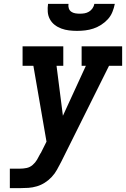

<svg xmlns="http://www.w3.org/2000/svg" viewBox="-20 -975 653 995"><path d="M31 0V-101H84Q101 -101 118 -104.5Q135 -108 149 -120Q163 -132 172 -147.5Q181 -163 189 -179L190 -180V-181Q190 -181 190.5 -181Q191 -181 191 -181L221 -241L153 -634H97V-735H308V-634H273L306 -375L425 -634H403V-735H613V-634H545L297 -136Q286 -115 275 -95Q264 -75 248 -58Q232 -41 212.5 -28.5Q193 -16 171 -9.5Q149 -3 127.5 -1.5Q106 0 84 0ZM379 -815Q358 -815 337.5 -817.5Q317 -820 298 -827Q279 -834 263.5 -846Q248 -858 238.5 -875.5Q229 -893 227.5 -913.5Q226 -934 229 -955H335Q333 -943 336.5 -932Q340 -921 349 -914.5Q358 -908 370 -906Q382 -904 393 -904Q406 -904 418 -906Q430 -908 441 -914.5Q452 -921 459.5 -932Q467 -943 469 -955H575Q571 -934 562.5 -913Q554 -892 539 -875.5Q524 -859 504.5 -846.5Q485 -834 464 -827Q443 -820 421.5 -817.5Q400 -815 379 -815Z"/></svg>

Font: Iosevka Slab Extended
Style: Bold Italic
Weight: 700
Width: 7
Italic angle: -9°
Monospace: yes
Designer: Belleve Invis
Foundry: Belleve Invis
Version: Version 11.1.0; ttfautohint (v1.8.3)